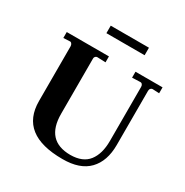

<svg xmlns="http://www.w3.org/2000/svg" viewBox="-172 -887 1003 1039"><g transform="rotate(30 329.5 -368.0)"><path d="M35.2 -597.2H298.8V-560.1L250 -562Q241.2 -563 235.4 -557.1Q229.5 -551.3 230 -542V-199.2Q230 -31.2 383.8 -30.8Q460.9 -31.2 496.6 -77.1Q532.2 -123 532.2 -203.1V-541Q532.2 -550.8 527.3 -556.6Q522.5 -562.5 514.2 -562L464.8 -560.1V-597.2H633.8V-560.1L595.2 -562Q586.9 -563 581.1 -557.1Q575.2 -551.3 575.2 -542V-203.1Q575.2 -102.1 521 -45.9Q466.8 10.3 357.9 9.8Q91.8 9.8 91.8 -199.2V-541Q91.8 -549.8 86.4 -556.6Q81.1 -563.5 73.2 -562L35.2 -560.1ZM224.1 -699.2V-746.1H462.9V-699.2Z"/></g></svg>

Font: Unna-Bold
Style: Bold
Weight: 700
Designer: Jorge de Buen U.
Foundry: Omnibus-Type
Version: Version 2.006;PS 002.006;hotconv 1.0.70;makeotf.lib2.5.58329